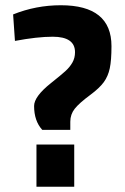

<svg xmlns="http://www.w3.org/2000/svg" viewBox="-20 -712 477 732"><path d="M110 -308Q110 -344 174 -395Q213 -426 229.5 -441Q246 -456 256 -473.5Q266 -491 266 -513Q266 -572 181 -572Q122 -572 37 -556L30 -657Q117 -692 212 -692Q405 -692 405 -536Q405 -482 398.5 -451.5Q392 -421 375.5 -398.5Q359 -376 324 -350Q282 -319 265 -297.5Q248 -276 248 -248V-217H141Q110 -251 110 -308ZM119 -161H263V0H119Z"/></svg>

Font: Cairo
Style: Bold
Weight: 700
Designer: Mohamed Gaber
Foundry: Kief Type Foundry
Version: Version 2.100